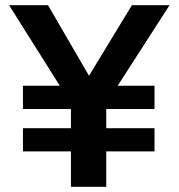

<svg xmlns="http://www.w3.org/2000/svg" viewBox="-20 -720 688 740"><path d="M253.5 0V-136.5H68.5V-226H253.5V-300H68.5V-389.5H210.5L15 -700H165L323 -428L488.5 -700H633.5L433.5 -389.5H575.5V-300H389.5V-226H575.5V-136.5H389.5V0Z"/></svg>

Font: Geologica Cursive SemiBold
Style: Regular
Weight: 600
Designer: Sindre Bremnes, Frode Helland
Foundry: Monokrom Skriftforlag AS
Version: Version 1.010;gftools[0.9.28]